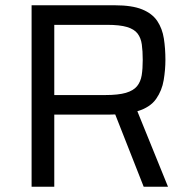

<svg xmlns="http://www.w3.org/2000/svg" viewBox="-20 -708 721 728"><path d="M99.8 0V-688H415.6Q480.7 -688 519.1 -672.3Q557.5 -656.6 576.5 -628.1Q595.4 -599.6 601.3 -561.9Q607.2 -524.2 607.2 -480.7Q607.2 -444 600.7 -404.4Q594.2 -364.8 571.9 -332.9Q549.5 -300.9 500.8 -286.2L617 0H524.8L410.9 -289.3L435.1 -277.4Q428.1 -274.8 417.9 -274.1Q407.8 -273.4 390.8 -273.4H185.8V0ZM185.8 -347.6H379Q428.6 -347.6 457.3 -356Q486 -364.5 499.7 -381.3Q513.3 -398.2 517.3 -422.8Q521.2 -447.4 521.2 -480.7Q521.2 -514.5 517.7 -539.4Q514.2 -564.3 501.6 -580.8Q488.9 -597.4 461.5 -605.6Q434.1 -613.8 386.4 -613.8H185.8Z"/></svg>

Font: Saira Thin
Style: Regular
Weight: 100
Designer: Hector Gatti with collaboration of the Omnibus-Type team
Foundry: Omnibus-Type
Version: Version 1.101